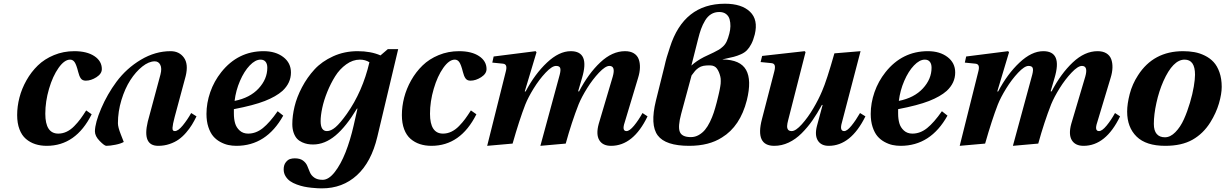

<svg xmlns="http://www.w3.org/2000/svg" viewBox="-20 -780 6657 1043"><path d="M73.2 -154.8Q73.2 -202.1 85.7 -250.2Q98.1 -298.3 123.8 -343.8Q149.4 -389.2 185.5 -424.3Q221.7 -459.5 273.2 -480.7Q324.7 -502 383.8 -502Q452.1 -502 492.7 -475.1Q533.2 -448.2 533.2 -404.8Q533.2 -379.4 503.9 -360.6Q474.6 -341.8 445.8 -341.8Q427.7 -341.8 418.9 -354.2Q410.2 -366.7 404.8 -389.2Q395 -428.2 385.5 -442.1Q376 -456.1 360.8 -456.1Q330.1 -456.1 298.3 -411.4Q266.6 -366.7 246.3 -297.6Q226.1 -228.5 226.1 -162.1Q226.1 -54.2 296.9 -54.2Q320.3 -54.2 342.3 -64.7Q364.3 -75.2 383.5 -95Q402.8 -114.7 417 -134Q431.2 -153.3 448.2 -180.2L478 -159.2Q392.1 12.2 233.9 12.2Q199.7 12.2 171.4 2.9Q143.1 -6.3 120.6 -25.6Q98.1 -44.9 85.7 -77.9Q73.2 -110.8 73.2 -154.8Z M782.7 -119.1 851.6 -375Q860.4 -408.7 850.8 -427.7Q841.3 -446.8 820.8 -446.8Q788.6 -446.8 752.9 -418.5Q717.3 -390.1 688 -344.7Q658.7 -299.3 639.6 -236.6Q620.6 -173.8 620.6 -110.8Q620.6 -89.4 636.2 -50Q651.9 -10.7 652.3 -8.8Q636.2 0.5 606.9 6.3Q577.6 12.2 557.6 12.2Q547.4 12.2 521.5 -14.2Q495.6 -40.5 495.6 -66.9Q496.6 -113.8 529.8 -191.2Q563 -268.6 612.8 -335.9Q667.5 -409.2 745.4 -455.6Q823.2 -502 906.7 -502Q953.6 -502 979 -467Q1004.4 -432.1 988.8 -367.2L928.7 -144Q922.9 -120.6 920.4 -109.1Q918 -97.7 917.2 -86.7Q916.5 -75.7 919.7 -71.8Q922.9 -67.9 929.7 -67.9Q947.8 -67.9 972.9 -98.6Q998 -129.4 1018.6 -166L1047.4 -147.9Q1035.2 -123 1022.7 -102.5Q1010.3 -82 991.2 -59.8Q972.2 -37.6 950.9 -22.5Q929.7 -7.3 900.9 2.4Q872.1 12.2 839.4 12.2Q751.5 12.2 782.7 -119.1Z M1254.4 -231.9Q1337.9 -248.5 1385 -299.6Q1432.1 -350.6 1432.1 -412.1Q1432.1 -433.1 1422.6 -444.6Q1413.1 -456.1 1395.5 -456.1Q1366.7 -456.1 1336.4 -424.3Q1306.2 -392.6 1283.7 -340.6Q1261.2 -288.6 1254.4 -231.9ZM1101.6 -161.1Q1101.6 -220.2 1122.1 -279.3Q1142.6 -338.4 1182.1 -388.2Q1272.9 -502 1412.1 -502Q1477.1 -502 1518.8 -470.2Q1560.5 -438.5 1560.5 -386.2Q1560.5 -329.1 1514.2 -286.1Q1479.5 -255.4 1418.5 -231.4Q1357.4 -207.5 1250.5 -187V-163.1Q1250.5 -133.8 1257.1 -110.6Q1263.7 -87.4 1282 -70.8Q1300.3 -54.2 1328.1 -54.2Q1370.6 -54.2 1408 -84.2Q1445.3 -114.3 1488.3 -175.8L1518.6 -151.9Q1427.2 12.2 1264.2 12.2Q1241.2 12.2 1219.7 7.6Q1198.2 2.9 1176 -9.3Q1153.8 -21.5 1137.9 -40.3Q1122.1 -59.1 1111.8 -90.1Q1101.6 -121.1 1101.6 -161.1Z M1721.7 -122.1Q1721.7 -67.9 1755.9 -67.9Q1777.8 -67.9 1802.7 -89.1Q1827.6 -110.4 1863.8 -161.1Q1949.7 -282.7 1986.8 -441.9Q1963.9 -456.1 1935.1 -456.1Q1896.5 -456.1 1860.8 -430.4Q1825.2 -404.8 1800.8 -365.7Q1776.4 -326.7 1757.8 -280.8Q1739.3 -234.9 1730.5 -193.4Q1721.7 -151.9 1721.7 -122.1ZM1521 140.1Q1521 116.7 1532 102.3Q1543 87.9 1555.2 84Q1567.4 80.1 1581.1 80.1Q1609.4 80.1 1625.7 92Q1642.1 104 1649.2 121.1Q1656.2 138.2 1663.3 155.5Q1670.4 172.9 1687.3 184.8Q1704.1 196.8 1732.9 196.8Q1765.6 196.8 1798.6 154.5Q1831.5 112.3 1857.2 47.1Q1882.8 -18.1 1900.9 -97.2L1921.9 -189.9H1918.9Q1860.8 -92.8 1802.5 -43.9Q1744.1 4.9 1680.7 4.9Q1665 4.9 1651.1 2.4Q1637.2 0 1621.3 -7.1Q1605.5 -14.2 1594.2 -25.9Q1583 -37.6 1575.4 -58.3Q1567.9 -79.1 1567.9 -106Q1567.9 -150.4 1580.1 -201.4Q1592.3 -252.4 1620.6 -306.2Q1648.9 -359.9 1688.7 -403.1Q1728.5 -446.3 1789.6 -474.1Q1850.6 -502 1922.9 -502Q1994.6 -502 2046.9 -479L2086.9 -513.2H2143.1L2029.8 -37.1Q1997.1 100.6 1918.9 171.9Q1840.8 243.2 1729 243.2Q1717.8 243.2 1706.1 242.7Q1694.3 242.2 1672.6 240Q1650.9 237.8 1632.1 233.9Q1613.3 230 1592 222.2Q1570.8 214.4 1555.9 203.9Q1541 193.4 1531 177Q1521 160.6 1521 140.1Z M2163.1 -154.8Q2163.1 -202.1 2175.5 -250.2Q2188 -298.3 2213.6 -343.8Q2239.3 -389.2 2275.4 -424.3Q2311.5 -459.5 2363 -480.7Q2414.6 -502 2473.6 -502Q2542 -502 2582.5 -475.1Q2623 -448.2 2623 -404.8Q2623 -379.4 2593.8 -360.6Q2564.5 -341.8 2535.6 -341.8Q2517.6 -341.8 2508.8 -354.2Q2500 -366.7 2494.6 -389.2Q2484.9 -428.2 2475.3 -442.1Q2465.8 -456.1 2450.7 -456.1Q2419.9 -456.1 2388.2 -411.4Q2356.4 -366.7 2336.2 -297.6Q2315.9 -228.5 2315.9 -162.1Q2315.9 -54.2 2386.7 -54.2Q2410.2 -54.2 2432.1 -64.7Q2454.1 -75.2 2473.4 -95Q2492.7 -114.7 2506.8 -134Q2521 -153.3 2538.1 -180.2L2567.9 -159.2Q2481.9 12.2 2323.7 12.2Q2289.6 12.2 2261.2 2.9Q2232.9 -6.3 2210.4 -25.6Q2188 -44.9 2175.5 -77.9Q2163.1 -110.8 2163.1 -154.8Z M2626.5 12.2 2727.5 -391.1Q2732.9 -411.1 2729.5 -421.9Q2726.1 -432.6 2712.4 -434.1L2654.3 -439.9L2661.6 -473.1L2889.6 -502L2894.5 -496.1L2830.6 -283.2H2835.4Q2885.3 -377.9 2951.2 -439.9Q3017.1 -502 3080.6 -502Q3185.5 -502 3141.6 -356L3120.6 -284.2L3125.5 -283.2Q3176.3 -380.4 3241 -441.2Q3305.7 -502 3375.5 -502Q3404.3 -502 3423.1 -490.5Q3441.9 -479 3449.5 -458.7Q3457 -438.5 3456.3 -412.6Q3455.6 -386.7 3446.3 -356.9L3373.5 -115.2Q3357.4 -67.9 3383.3 -67.9Q3399.9 -67.9 3424.3 -97.4Q3448.7 -127 3470.2 -166L3497.6 -147.9Q3420.4 12.2 3299.3 12.2Q3253.9 12.2 3235.4 -18.8Q3216.8 -49.8 3232.4 -106.9L3308.6 -363.8Q3325.2 -421.9 3290.5 -421.9Q3268.6 -421.9 3233.9 -385.3Q3199.2 -348.6 3169.4 -300.8Q3139.6 -252.9 3123.5 -213.9Q3085 -115.7 3053.2 0L2915.5 12.2L3020.5 -374Q3027.3 -400.4 3022.9 -411.1Q3018.6 -421.9 3000.5 -421.9Q2978.5 -421.9 2943.6 -384.8Q2908.7 -347.7 2878.9 -299.3Q2849.1 -251 2833.5 -211.9Q2801.3 -128.9 2764.6 0Z M3905.8 -457Q4002 -455.6 4033 -400.1Q4064 -344.7 4037.1 -235.8Q4001 -93.8 3901.9 -33.2Q3831.5 12.2 3724.1 12.2Q3595.2 12.2 3553 -44.4Q3510.7 -101.1 3543 -232.9L3589.8 -420.9Q3600.1 -468.3 3619.1 -522.9Q3694.3 -759.8 3918 -759.8Q4008.8 -759.8 4054.2 -716.3Q4099.6 -672.9 4080.1 -592.8Q4072.3 -562 4061.3 -541Q4050.3 -520 4037.6 -507.1Q4024.9 -494.1 4005.4 -485.4Q3985.8 -476.6 3966.1 -471.4Q3946.3 -466.3 3916 -460Q3913.6 -459.5 3912.4 -459.2Q3911.1 -459 3909.2 -458.7Q3907.2 -458.5 3905.8 -458ZM3735.8 -423.8Q3763.2 -449.2 3804.2 -470.2L3856.9 -495.1Q3876.5 -504.9 3885.5 -510.3Q3894.5 -515.6 3907.2 -527.1Q3919.9 -538.6 3927.7 -555.4Q3935.5 -572.3 3941.9 -597.2Q3947.3 -617.7 3947.8 -637.5Q3948.2 -657.2 3943.4 -675Q3938.5 -692.9 3924.1 -703.9Q3909.7 -714.8 3887.2 -714.8Q3862.3 -714.8 3843 -702.9Q3823.7 -690.9 3810.3 -668.5Q3796.9 -646 3788.3 -622.3Q3779.8 -598.6 3772 -566.9ZM3732.9 -35.2Q3755.9 -35.2 3775.6 -46.4Q3795.4 -57.6 3809.8 -75Q3824.2 -92.3 3836.7 -117.9Q3849.1 -143.6 3857.2 -168Q3865.2 -192.4 3873 -222.2Q3874 -226.1 3877.7 -241Q3881.3 -255.9 3882.3 -260Q3883.3 -264.2 3886.2 -276.9Q3889.2 -289.6 3889.9 -294.4Q3890.6 -299.3 3892.6 -309.6Q3894.5 -319.8 3894.8 -325.2Q3895 -330.6 3895.3 -338.4Q3895.5 -346.2 3895 -352.3Q3894.5 -358.4 3893.1 -363.8Q3886.7 -390.6 3874.5 -407.5Q3862.3 -424.3 3837.9 -424.8Q3816.4 -425.3 3801.3 -422.4Q3786.1 -419.4 3774.4 -411.1Q3762.7 -402.8 3755.6 -394.5Q3748.5 -386.2 3736.8 -370.1L3680.2 -161.1Q3661.6 -91.8 3673.1 -63.5Q3684.6 -35.2 3732.9 -35.2Z M4111.8 -442.9 4120.1 -476.1 4351.1 -502 4356 -497.1 4261.7 -127.9Q4256.3 -107.9 4255.9 -95.5Q4255.4 -83 4261.2 -75.4Q4267.1 -67.9 4280.8 -67.9Q4302.7 -67.9 4335.9 -105Q4369.1 -142.1 4397.9 -190.9Q4426.8 -239.7 4445.8 -285.2Q4470.7 -341.8 4512.7 -490.2L4654.8 -502L4553.7 -115.2Q4539.6 -67.9 4565.9 -67.9Q4581.5 -67.9 4605.2 -96.9Q4628.9 -126 4651.9 -166L4681.2 -147.9Q4602.1 12.2 4481.9 12.2Q4440.4 12.2 4422.6 -16.8Q4404.8 -45.9 4418 -96.2L4448.7 -210H4444.8Q4418.9 -162.6 4393.1 -125.5Q4367.2 -88.4 4334.7 -55.9Q4302.2 -23.4 4264.4 -5.6Q4226.6 12.2 4186 12.2Q4081.1 12.2 4119.1 -132.8L4186 -391.1Q4191.9 -413.6 4188.5 -424.6Q4185.1 -435.5 4170.9 -437Z M4862.8 -231.9Q4946.3 -248.5 4993.4 -299.6Q5040.5 -350.6 5040.5 -412.1Q5040.5 -433.1 5031 -444.6Q5021.5 -456.1 5003.9 -456.1Q4975.1 -456.1 4944.8 -424.3Q4914.6 -392.6 4892.1 -340.6Q4869.6 -288.6 4862.8 -231.9ZM4710 -161.1Q4710 -220.2 4730.5 -279.3Q4751 -338.4 4790.5 -388.2Q4881.3 -502 5020.5 -502Q5085.4 -502 5127.2 -470.2Q5168.9 -438.5 5168.9 -386.2Q5168.9 -329.1 5122.6 -286.1Q5087.9 -255.4 5026.9 -231.4Q4965.8 -207.5 4858.9 -187V-163.1Q4858.9 -133.8 4865.5 -110.6Q4872.1 -87.4 4890.4 -70.8Q4908.7 -54.2 4936.5 -54.2Q4979 -54.2 5016.4 -84.2Q5053.7 -114.3 5096.7 -175.8L5127 -151.9Q5035.6 12.2 4872.6 12.2Q4849.6 12.2 4828.1 7.6Q4806.6 2.9 4784.4 -9.3Q4762.2 -21.5 4746.3 -40.3Q4730.5 -59.1 4720.2 -90.1Q4710 -121.1 4710 -161.1Z M5193.4 12.2 5294.4 -391.1Q5299.8 -411.1 5296.4 -421.9Q5293 -432.6 5279.3 -434.1L5221.2 -439.9L5228.5 -473.1L5456.5 -502L5461.4 -496.1L5397.5 -283.2H5402.3Q5452.1 -377.9 5518.1 -439.9Q5584 -502 5647.5 -502Q5752.4 -502 5708.5 -356L5687.5 -284.2L5692.4 -283.2Q5743.2 -380.4 5807.9 -441.2Q5872.6 -502 5942.4 -502Q5971.2 -502 5990 -490.5Q6008.8 -479 6016.4 -458.7Q6023.9 -438.5 6023.2 -412.6Q6022.5 -386.7 6013.2 -356.9L5940.4 -115.2Q5924.3 -67.9 5950.2 -67.9Q5966.8 -67.9 5991.2 -97.4Q6015.6 -127 6037.1 -166L6064.5 -147.9Q5987.3 12.2 5866.2 12.2Q5820.8 12.2 5802.2 -18.8Q5783.7 -49.8 5799.3 -106.9L5875.5 -363.8Q5892.1 -421.9 5857.4 -421.9Q5835.4 -421.9 5800.8 -385.3Q5766.1 -348.6 5736.3 -300.8Q5706.5 -252.9 5690.4 -213.9Q5651.9 -115.7 5620.1 0L5482.4 12.2L5587.4 -374Q5594.2 -400.4 5589.8 -411.1Q5585.4 -421.9 5567.4 -421.9Q5545.4 -421.9 5510.5 -384.8Q5475.6 -347.7 5445.8 -299.3Q5416 -251 5400.4 -211.9Q5368.2 -128.9 5331.5 0Z M6248 -106.9Q6248 -70.3 6263.7 -52.2Q6279.3 -34.2 6308.1 -34.2Q6337.9 -34.2 6365.2 -62.3Q6392.6 -90.3 6411.4 -132.3Q6430.2 -174.3 6444.3 -222.2Q6458.5 -270 6465.1 -310.1Q6471.7 -350.1 6471.7 -374Q6471.7 -456.1 6415 -456.1Q6352.1 -456.1 6299.8 -338.9Q6275.9 -284.7 6262 -221.2Q6248 -157.7 6248 -106.9ZM6103 -173.8Q6103 -215.3 6116.9 -269.3Q6130.9 -323.2 6162.1 -371.1Q6246.1 -502 6406.7 -502Q6439.5 -502 6468.3 -496.8Q6497.1 -491.7 6524.9 -478Q6552.7 -464.4 6572.5 -443.1Q6592.3 -421.9 6604.5 -387.2Q6616.7 -352.5 6616.7 -308.1Q6616.7 -269.5 6601.6 -217.8Q6586.4 -166 6554.7 -115.2Q6516.6 -54.2 6458 -21Q6399.4 12.2 6310.1 12.2Q6205.6 12.2 6154.3 -38.1Q6103 -88.4 6103 -173.8Z"/></svg>

Font: Linguistics Pro
Style: Bold Italic
Weight: 700
Italic angle: -12°
Designer: Stefan Peev, Context Ltd
Foundry: Stefan Peev, Context Ltd
Version: Version 001.000